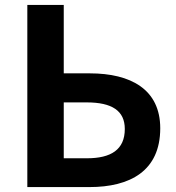

<svg xmlns="http://www.w3.org/2000/svg" viewBox="-20 -760 715 780"><path d="M91 0H343C508 0 631 -65 631 -239C631 -397 511 -462 345 -462H239V-740H91ZM239 -117V-344H332C435 -344 487 -310 487 -236C487 -152 431 -117 333 -117Z"/></svg>

Font: Noto Sans Japanese Bold
Style: Bold
Weight: 700
Designer: Ryoko NISHIZUKA (kana & ideographs); Paul D. Hunt (Latin, Greek & Cyrillic); Wenlong ZHANG (bopomofo); Sandoll Communica
Foundry: Adobe Systems Incorporated
Version: Version 1.000;PS 1;hotconv 1.0.78;makeotf.lib2.5.61930